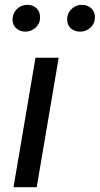

<svg xmlns="http://www.w3.org/2000/svg" viewBox="-20 -775 413 795"><path d="M127 -536H223L132 0H36ZM32 -695Q32 -720 50 -737.5Q68 -755 93 -755Q116 -755 131 -741Q146 -727 146 -703Q146 -678 128 -661Q110 -644 85 -644Q63 -644 47.5 -657.5Q32 -671 32 -695ZM258 -695Q258 -720 276 -737.5Q294 -755 319 -755Q342 -755 357.5 -741Q373 -727 373 -703Q373 -678 355 -661Q337 -644 312 -644Q289 -644 273.5 -657.5Q258 -671 258 -695Z"/></svg>

Font: Nebula Sans Medium
Style: Regular
Weight: 500
Italic angle: -9°
Designer: Paul D. Hunt for Adobe (as Source Sans)
Foundry: Nebula Entertainment & Broadcasting LLC
Version: Version 1.010